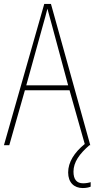

<svg xmlns="http://www.w3.org/2000/svg" viewBox="-20 -735 479 972"><path d="M352 134C352 86 382 44 433 0H437L238 -715H204L0 0H27L106 -278H332L409 -6C356 37 325 86 325 138C325 189 355 217 399 217C415 217 430 214 439 210V187C431 190 415 193 401 193C368 193 352 173 352 134ZM243 -607 325 -303H113L197 -606C206 -638 213 -662 220 -691C228 -660 235 -637 243 -607Z"/></svg>

Font: Noto Sans Gujarati UI Condensed Thin
Style: Regular
Weight: 100
Width: 3
Designer: Jelle Bosma - Monotype Design Team, Universal Thirst
Foundry: Monotype Imaging Inc.
Version: Version 2.106